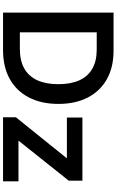

<svg xmlns="http://www.w3.org/2000/svg" viewBox="228 -996 768 1264"><g transform="rotate(90 612.0 -364.0)"><path d="M309.1 0H125.5V-110.8H302.2Q380.4 -110.8 431.9 -140.4Q483.4 -169.9 508.8 -226.6Q534.2 -283.2 534.2 -364.7Q534.2 -445.3 509 -501.7Q483.9 -558.1 433.1 -587.4Q382.3 -616.7 306.2 -616.7H122.1V-727.5H314.5Q422.9 -727.5 501.2 -683.6Q579.6 -639.6 621.8 -558.3Q664.1 -477.1 664.1 -364.7Q664.1 -252 621.6 -170.2Q579.1 -88.4 500 -44.2Q420.9 0 309.1 0ZM192.9 -727.5V0H63V-727.5ZM752 0V-84.5L1020.5 -418V-420.4H753.9V-522.5H1169.4V-432.6L907.7 -104V-101.6H1173.8V0Z"/></g></svg>

Font: Inter 28pt SemiBold
Style: Regular
Weight: 600
Designer: Rasmus Andersson
Foundry: rsms
Version: Version 4.001;git-66647c0bb